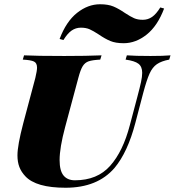

<svg xmlns="http://www.w3.org/2000/svg" viewBox="-20 -868 821 902"><path d="M518 -79Q438 14 288 14Q149 14 99 -40Q80 -60 71 -83.5Q62 -107 62 -138Q62 -185 89 -288L146 -502Q154 -536 154 -550Q154 -572 139.5 -579Q125 -586 87 -588L93 -608Q151 -605 282 -605Q387 -605 457 -608L451 -588Q414 -586 396.5 -580Q379 -574 368.5 -557Q358 -540 348 -502L286 -271Q260 -174 260 -116Q260 -66 278.5 -43.5Q297 -21 332 -21Q437 -21 497.5 -89Q558 -157 590 -280L625 -412Q637 -457 642.5 -482.5Q648 -508 648 -526Q648 -555 630.5 -568.5Q613 -582 570 -588L576 -608Q615 -605 687 -605Q747 -605 781 -608L775 -588Q738 -581 717 -566.5Q696 -552 682.5 -522Q669 -492 653 -432L616 -291Q580 -153 518 -79ZM567 -807Q593 -790 610 -782.5Q627 -775 651 -775Q675 -775 694.5 -788.5Q714 -802 733 -833L751 -828Q720 -746 669 -705.5Q618 -665 561 -665Q523 -665 498 -675.5Q473 -686 444 -706Q418 -723 401 -730.5Q384 -738 360 -738Q336 -738 316.5 -724.5Q297 -711 278 -680L260 -685Q291 -767 342 -807.5Q393 -848 450 -848Q488 -848 513 -837.5Q538 -827 567 -807Z"/></svg>

Font: Playfair Display SC Black
Style: Italic
Weight: 900
Italic angle: -14°
Designer: Claus Eggers Sørensen
Foundry: Claus Eggers Sørensen
Version: Version 1.200; ttfautohint (v1.6)